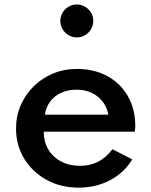

<svg xmlns="http://www.w3.org/2000/svg" viewBox="-20 -844 694 880"><path d="M340.5 16Q258.5 16 193.8 -19.5Q129 -55 91.2 -116.5Q53.5 -178 53.5 -255Q53.5 -312 75 -361.5Q96.5 -411 134.5 -448.5Q172.5 -486 223 -507Q273.5 -528 332 -528Q412 -528 472.2 -495Q532.5 -462 566.2 -403Q600 -344 600 -265.5Q600 -259 599.5 -254.8Q599 -250.5 597.5 -240.5H180.5Q180.5 -194 201.5 -158.8Q222.5 -123.5 260.2 -103.8Q298 -84 347 -84Q393.5 -84 429.8 -102.8Q466 -121.5 495.5 -160L586 -113.5Q549.5 -52.5 484.8 -18.2Q420 16 340.5 16ZM186 -318.5H476.5Q470 -353.5 450 -379Q430 -404.5 399.5 -418.8Q369 -433 331.5 -433Q292 -433 261 -419Q230 -405 210.5 -379.5Q191 -354 186 -318.5ZM332 -672.5Q311.5 -672.5 294.2 -682.8Q277 -693 266.8 -710.2Q256.5 -727.5 256.5 -748.5Q256.5 -769 266.8 -786Q277 -803 294.2 -813.2Q311.5 -823.5 332 -823.5Q353 -823.5 370 -813.2Q387 -803 397.2 -786Q407.5 -769 407.5 -748.5Q407.5 -727.5 397.2 -710.2Q387 -693 370 -682.8Q353 -672.5 332 -672.5Z"/></svg>

Font: Spartan Thin SemiBold
Style: Regular
Weight: 600
Version: Version 1.004